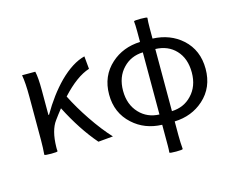

<svg xmlns="http://www.w3.org/2000/svg" viewBox="-117 -859 1513 1233"><g transform="rotate(-15 639.5 -242.5)"><path d="M443.4 8.8Q347.7 -101.6 266.6 -260.7Q239.3 -226.6 216.8 -195.3Q174.8 -138.7 172.9 -27.3V-13.7Q172.9 -9.8 173.8 -4.9Q173.8 -1 173.8 0Q172.9 4.9 130.9 4.9Q88.9 4.9 85.9 0Q89.8 -46.9 89.8 -95.7V-192.4V-384.8Q89.8 -478.5 80.1 -530.3H168Q177.7 -490.2 177.7 -406.2V-240.2H181.6Q249 -356.4 328.1 -436.5Q416 -523.4 498 -543.9L505.9 -459Q419.9 -431.6 321.3 -324.2Q362.3 -242.2 420.9 -155.3Q483.4 -62.5 542 0Z M909.2 199.2Q867.2 199.2 865.2 194.3Q867.2 172.9 867.2 148.4V102.5V9.8Q752 5.9 673.8 -65.4Q587.9 -142.6 587.9 -265.6Q587.9 -388.7 673.8 -465.8Q752 -536.1 867.2 -541V-610.4Q867.2 -654.3 864.3 -678.7Q866.2 -683.6 909.2 -683.6Q951.2 -683.6 953.1 -678.7Q950.2 -654.3 950.2 -610.4V-541Q1067.4 -536.1 1145.5 -465.8Q1229.5 -389.6 1229.5 -265.6Q1229.5 -141.6 1144.5 -65.4Q1065.4 5.9 950.2 9.8V102.5Q950.2 149.4 954.1 194.3Q951.2 199.2 909.2 199.2ZM867.2 -58.6V-264.6V-471.7Q787.1 -468.8 735.4 -414.1Q680.7 -357.4 680.7 -265.6Q680.7 -173.8 735.4 -116.2Q787.1 -61.5 867.2 -58.6ZM950.2 -58.6Q1030.3 -61.5 1082 -116.2Q1137.7 -173.8 1137.7 -265.6Q1137.7 -359.4 1085 -415Q1034.2 -468.8 950.2 -471.7V-264.6Z"/></g></svg>

Font: Bpmf GenSeki Gothic R
Style: R
Weight: 400
Foundry: But Ko
Version: Version 1.320